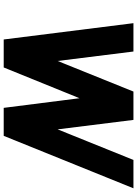

<svg xmlns="http://www.w3.org/2000/svg" viewBox="128 -868 740 1036"><g transform="rotate(90 498.0 -350.0)"><path d="M843 -700 678 -291 627 -700H474L309 -291L258 -700H105L193 0H344L510 -409L562 0H713L996 -700Z"/></g></svg>

Font: Unageo
Style: ExtraBold-Italic
Weight: 800
Designer: Richard Sepsi
Foundry: Richard Sepsi
Version: Version 2.000